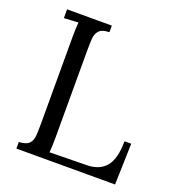

<svg xmlns="http://www.w3.org/2000/svg" viewBox="-128 -803 834 907"><g transform="rotate(20 289.0 -350.0)"><path d="M55 0V-33Q93 -35 107 -50.5Q121 -66 122.5 -93.5Q124 -121 124 -156V-588Q124 -630 127 -660Q109 -659 91 -658Q73 -657 55 -656V-700H280V-667Q243 -666 228.5 -650Q214 -634 212.5 -607Q211 -580 211 -544V-115Q211 -63 208 -37L395 -40Q458 -41 490.5 -80Q523 -119 523 -207H557L551 0Z"/></g></svg>

Font: Lora
Style: Regular
Weight: 400
Designer: Olga Karpushina, Alexei Vanyashin (Cyrillic)
Foundry: Cyreal
Version: Version 3.005; ttfautohint (v1.8.4.7-5d5b)